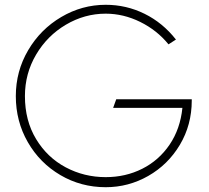

<svg xmlns="http://www.w3.org/2000/svg" viewBox="-20 -767 870 801"><path d="M46 -366Q46 -470 97.5 -557.5Q149 -645 235.5 -696Q322 -747 421 -747Q507 -747 583 -709.5Q659 -672 714 -602L683 -582Q635 -641 565 -675.5Q495 -710 421 -710Q333 -710 255 -664Q177 -618 130.5 -539Q84 -460 84 -366Q84 -264 130.5 -187Q177 -110 254 -69Q331 -28 421 -28Q504 -28 573.5 -63Q643 -98 687.5 -163.5Q732 -229 741 -317H452L465 -353H780Q780 -351 780 -348Q780 -246 730.5 -163Q681 -80 598.5 -33Q516 14 421 14Q318 14 232 -36.5Q146 -87 96 -174Q46 -261 46 -366Z"/></svg>

Font: Kreadon
Style: Regular
Weight: 400
Designer: kohakuno
Foundry: StudioGnu
Version: Version 1.000;Glyphs 3.1.2 (3151)